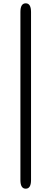

<svg xmlns="http://www.w3.org/2000/svg" viewBox="-20 -858 309 1157"><path d="M135 279Q103 279 103 227V-786Q103 -838 135 -838Q167 -838 167 -786V227Q167 279 135 279Z"/></svg>

Font: Resource Han Rounded KR
Style: Regular
Weight: 400
Designer: Cyano Hao (round all glyphs); Ryoko NISHIZUKA 西塚涼子 (kana, bopomofo & ideographs); Paul D. Hunt (Latin, Greek & Cyrillic)
Foundry: Cyano Hao
Version: 0.990